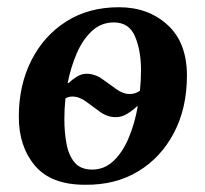

<svg xmlns="http://www.w3.org/2000/svg" viewBox="-20 -500 566 531"><path d="M215 11Q121 11 76.5 -42Q32 -95 32 -177Q32 -264 66.5 -332.5Q101 -401 163 -440.5Q225 -480 309 -480Q390 -480 443.5 -431Q497 -382 497 -291Q497 -201 461 -132.5Q425 -64 362 -26Q299 12 215 11ZM235 -31Q269 -31 294.5 -55.5Q320 -80 336.5 -120Q353 -160 361 -206H359Q345 -193 330.5 -184.5Q316 -176 300 -176Q277 -176 257 -190.5Q237 -205 218 -219Q199 -233 180 -233Q170 -233 161 -228Q158 -199 158 -171Q158 -134 164 -102Q170 -70 186.5 -50.5Q203 -31 235 -31ZM167 -270H169Q181 -281 193.5 -288.5Q206 -296 219 -296Q242 -296 262 -282Q282 -268 301 -254Q320 -240 339 -240Q354 -240 367 -249Q370 -278 370 -306Q370 -360 353.5 -399Q337 -438 295 -438Q260 -438 234.5 -414.5Q209 -391 192.5 -353Q176 -315 167 -270Z"/></svg>

Font: STIX Two Text SemiBold
Style: Italic
Weight: 600
Italic angle: -12°
Designer: Ross Mills, John Hudson & Paul Hanslow, Tiro Typeworks Ltd; with prior portions MicroPress Inc. and Coen Hoffman, Elsevi
Foundry: Tiro Typeworks Ltd
Version: Version 2.13 b171